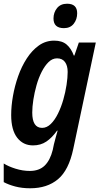

<svg xmlns="http://www.w3.org/2000/svg" viewBox="-32 -770 539 1030"><path d="M130 240Q86 240 50 230.5Q14 221 -12 207V107Q13 123 51.5 135Q90 147 128 147Q178 147 207.5 118.5Q237 90 251 34L257 5Q261 -9 266 -29.5Q271 -50 277 -69H274Q247 -31 216.5 -10.5Q186 10 145 10Q92 10 60 -31.5Q28 -73 28 -153Q28 -201 37.5 -255Q47 -309 65.5 -361.5Q84 -414 112 -457Q140 -500 176.5 -526Q213 -552 259 -552Q301 -552 325.5 -531Q350 -510 364 -472H367L391 -542H482L361 29Q337 143 279 191.5Q221 240 130 240ZM194 -84Q219 -84 240.5 -105Q262 -126 279 -160.5Q296 -195 307.5 -235Q319 -275 325 -314.5Q331 -354 331 -384Q331 -418 316.5 -437.5Q302 -457 274 -457Q249 -457 228.5 -437Q208 -417 191.5 -384.5Q175 -352 164 -313Q153 -274 147 -235.5Q141 -197 141 -166Q141 -84 194 -84ZM311 -619Q255 -619 255 -671Q255 -703 274 -726.5Q293 -750 328 -750Q382 -750 382 -699Q382 -666 363.5 -642.5Q345 -619 311 -619Z"/></svg>

Font: Noto Sans Condensed SemiBold
Style: Italic
Weight: 600
Width: 3
Italic angle: -12°
Designer: Monotype Design Team
Foundry: Monotype Imaging Inc.
Version: Version 2.013; ttfautohint (v1.8.4.7-5d5b)